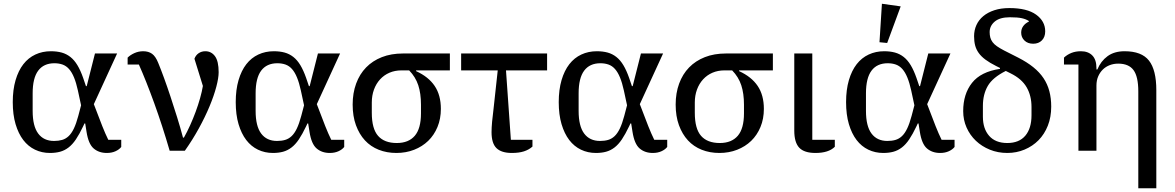

<svg xmlns="http://www.w3.org/2000/svg" viewBox="-20 -803 6260 1023"><path d="M626 -20Q615 -6 595 3Q575 12 549 12Q507 12 479 -12Q451 -36 441 -101L434 -145H430L423 -130Q403 -88 384.5 -60.5Q366 -33 345 -17Q324 -1 300 5.5Q276 12 246 12Q203 12 166.5 -5.5Q130 -23 104 -57Q78 -91 63 -141.5Q48 -192 48 -259Q48 -325 63 -376Q78 -427 104.5 -461Q131 -495 168.5 -512.5Q206 -530 251 -530Q283 -530 308.5 -523Q334 -516 355 -499.5Q376 -483 392.5 -455.5Q409 -428 423 -388L438 -344H442L486 -518H604L480 -248L525 -131Q533 -111 541 -92.5Q549 -74 557 -58H626ZM395 -321Q386 -362 374.5 -390Q363 -418 348 -435Q333 -452 313.5 -459Q294 -466 270 -466Q213 -466 183.5 -426.5Q154 -387 154 -306V-212Q154 -131 183.5 -91.5Q213 -52 268 -52Q292 -52 311 -57.5Q330 -63 345.5 -77.5Q361 -92 373.5 -118Q386 -144 397 -185L412 -242Z M884 0Q845 -134 801.5 -254Q758 -374 720 -459H660V-496Q674 -510 696 -520Q718 -530 743 -530Q771 -530 790 -516.5Q809 -503 823 -468Q837 -434 854 -387.5Q871 -341 888.5 -288Q906 -235 923.5 -179Q941 -123 955 -70H960Q977 -100 993 -135.5Q1009 -171 1022.5 -207.5Q1036 -244 1046 -279.5Q1056 -315 1061 -345L1016 -490Q1023 -509 1038.5 -519.5Q1054 -530 1074 -530Q1106 -530 1125.5 -503.5Q1145 -477 1145 -418Q1145 -388 1132.5 -340.5Q1120 -293 1096.5 -236.5Q1073 -180 1039.5 -119Q1006 -58 965 0Z M1814 -20Q1803 -6 1783 3Q1763 12 1737 12Q1695 12 1667 -12Q1639 -36 1629 -101L1622 -145H1618L1611 -130Q1591 -88 1572.5 -60.5Q1554 -33 1533 -17Q1512 -1 1488 5.5Q1464 12 1434 12Q1391 12 1354.5 -5.5Q1318 -23 1292 -57Q1266 -91 1251 -141.5Q1236 -192 1236 -259Q1236 -325 1251 -376Q1266 -427 1292.5 -461Q1319 -495 1356.5 -512.5Q1394 -530 1439 -530Q1471 -530 1496.5 -523Q1522 -516 1543 -499.5Q1564 -483 1580.5 -455.5Q1597 -428 1611 -388L1626 -344H1630L1674 -518H1792L1668 -248L1713 -131Q1721 -111 1729 -92.5Q1737 -74 1745 -58H1814ZM1583 -321Q1574 -362 1562.5 -390Q1551 -418 1536 -435Q1521 -452 1501.5 -459Q1482 -466 1458 -466Q1401 -466 1371.5 -426.5Q1342 -387 1342 -306V-212Q1342 -131 1371.5 -91.5Q1401 -52 1456 -52Q1480 -52 1499 -57.5Q1518 -63 1533.5 -77.5Q1549 -92 1561.5 -118Q1574 -144 1585 -185L1600 -242Z M2197 -428V-424Q2263 -394 2296 -345Q2329 -296 2329 -223Q2329 -170 2311 -126.5Q2293 -83 2261.5 -52.5Q2230 -22 2186.5 -5Q2143 12 2092 12Q2041 12 1998 -5Q1955 -22 1924.5 -55Q1894 -88 1876.5 -136Q1859 -184 1859 -246Q1859 -307 1877.5 -357.5Q1896 -408 1930.5 -443.5Q1965 -479 2014.5 -498.5Q2064 -518 2127 -518H2377V-428ZM2094 -41Q2157 -41 2190 -79.5Q2223 -118 2223 -199V-245Q2223 -305 2208.5 -349Q2194 -393 2160 -428H2119Q2084 -428 2055 -415.5Q2026 -403 2005 -380Q1984 -357 1972.5 -325.5Q1961 -294 1961 -257V-202Q1961 -117 1994.5 -79Q2028 -41 2094 -41Z M2817 -22Q2798 -5 2771.5 3.5Q2745 12 2707 12Q2652 12 2625.5 -13.5Q2599 -39 2599 -99Q2599 -122 2602 -155Q2605 -188 2610 -226L2632 -428H2437V-518H2895V-428H2676L2702 -58H2817Z M3535 -20Q3524 -6 3504 3Q3484 12 3458 12Q3416 12 3388 -12Q3360 -36 3350 -101L3343 -145H3339L3332 -130Q3312 -88 3293.5 -60.5Q3275 -33 3254 -17Q3233 -1 3209 5.5Q3185 12 3155 12Q3112 12 3075.5 -5.5Q3039 -23 3013 -57Q2987 -91 2972 -141.5Q2957 -192 2957 -259Q2957 -325 2972 -376Q2987 -427 3013.5 -461Q3040 -495 3077.5 -512.5Q3115 -530 3160 -530Q3192 -530 3217.5 -523Q3243 -516 3264 -499.5Q3285 -483 3301.5 -455.5Q3318 -428 3332 -388L3347 -344H3351L3395 -518H3513L3389 -248L3434 -131Q3442 -111 3450 -92.5Q3458 -74 3466 -58H3535ZM3304 -321Q3295 -362 3283.5 -390Q3272 -418 3257 -435Q3242 -452 3222.5 -459Q3203 -466 3179 -466Q3122 -466 3092.5 -426.5Q3063 -387 3063 -306V-212Q3063 -131 3092.5 -91.5Q3122 -52 3177 -52Q3201 -52 3220 -57.5Q3239 -63 3254.5 -77.5Q3270 -92 3282.5 -118Q3295 -144 3306 -185L3321 -242Z M3918 -428V-424Q3984 -394 4017 -345Q4050 -296 4050 -223Q4050 -170 4032 -126.5Q4014 -83 3982.5 -52.5Q3951 -22 3907.5 -5Q3864 12 3813 12Q3762 12 3719 -5Q3676 -22 3645.5 -55Q3615 -88 3597.5 -136Q3580 -184 3580 -246Q3580 -307 3598.5 -357.5Q3617 -408 3651.5 -443.5Q3686 -479 3735.5 -498.5Q3785 -518 3848 -518H4098V-428ZM3815 -41Q3878 -41 3911 -79.5Q3944 -118 3944 -199V-245Q3944 -305 3929.5 -349Q3915 -393 3881 -428H3840Q3805 -428 3776 -415.5Q3747 -403 3726 -380Q3705 -357 3693.5 -325.5Q3682 -294 3682 -257V-202Q3682 -117 3715.5 -79Q3749 -41 3815 -41Z M4308 -518V-58H4428V-21Q4395 12 4325 12Q4265 12 4238.5 -16Q4212 -44 4212 -107V-518Z M5066 -20Q5055 -6 5035 3Q5015 12 4989 12Q4947 12 4919 -12Q4891 -36 4881 -101L4874 -145H4870L4863 -130Q4843 -88 4824.5 -60.5Q4806 -33 4785 -17Q4764 -1 4740 5.5Q4716 12 4686 12Q4643 12 4606.5 -5.5Q4570 -23 4544 -57Q4518 -91 4503 -141.5Q4488 -192 4488 -259Q4488 -325 4503 -376Q4518 -427 4544.5 -461Q4571 -495 4608.5 -512.5Q4646 -530 4691 -530Q4723 -530 4748.5 -523Q4774 -516 4795 -499.5Q4816 -483 4832.5 -455.5Q4849 -428 4863 -388L4878 -344H4882L4926 -518H5044L4920 -248L4965 -131Q4973 -111 4981 -92.5Q4989 -74 4997 -58H5066ZM4835 -321Q4826 -362 4814.5 -390Q4803 -418 4788 -435Q4773 -452 4753.5 -459Q4734 -466 4710 -466Q4653 -466 4623.5 -426.5Q4594 -387 4594 -306V-212Q4594 -131 4623.5 -91.5Q4653 -52 4708 -52Q4732 -52 4751 -57.5Q4770 -63 4785.5 -77.5Q4801 -92 4813.5 -118Q4826 -144 4837 -185L4852 -242ZM4666 -578 4679 -783 4779 -769 4707 -574Z M5347 12Q5297 12 5254 -5.5Q5211 -23 5179.5 -53Q5148 -83 5130 -123.5Q5112 -164 5112 -211Q5112 -302 5159 -361.5Q5206 -421 5308 -436V-441L5288 -451Q5254 -468 5231 -485Q5208 -502 5194.5 -521Q5181 -540 5175.5 -561.5Q5170 -583 5170 -610Q5170 -642 5182.5 -669.5Q5195 -697 5219 -717Q5243 -737 5278 -748.5Q5313 -760 5358 -760Q5452 -760 5500.5 -725Q5549 -690 5549 -636Q5549 -606 5531.5 -588Q5514 -570 5485 -570Q5456 -570 5438.5 -587Q5421 -604 5421 -629Q5421 -649 5432 -664Q5443 -679 5462 -688V-691Q5447 -701 5424.5 -706Q5402 -711 5361 -711Q5307 -711 5280 -688Q5253 -665 5253 -632Q5253 -616 5256.5 -603Q5260 -590 5268.5 -578.5Q5277 -567 5292 -556.5Q5307 -546 5330 -534L5405 -496Q5452 -472 5485.5 -445Q5519 -418 5540 -386.5Q5561 -355 5571 -317.5Q5581 -280 5581 -235Q5581 -179 5563 -133.5Q5545 -88 5513.5 -56Q5482 -24 5439 -6Q5396 12 5347 12ZM5347 -41Q5410 -41 5443 -80Q5476 -119 5476 -189V-233Q5476 -293 5450 -338Q5424 -383 5365 -412L5339 -425Q5269 -390 5243 -345Q5217 -300 5217 -239V-181Q5217 -117 5250.5 -79Q5284 -41 5347 -41Z M5726 -459H5649V-496Q5666 -512 5688.5 -521Q5711 -530 5739 -530Q5778 -530 5800 -507.5Q5822 -485 5822 -440V-433H5827Q5845 -477 5881 -503.5Q5917 -530 5972 -530Q6063 -530 6102 -480Q6141 -430 6141 -323V200H6045V-316Q6045 -395 6019.5 -429.5Q5994 -464 5938 -464Q5914 -464 5893 -456Q5872 -448 5856.5 -433Q5841 -418 5831.5 -396.5Q5822 -375 5822 -347V0H5726Z"/></svg>

Font: IBM Plex Serif Text
Style: Regular
Weight: 450
Designer: Mike Abbink, Paul van der Laan, Pieter van Rosmalen
Foundry: Bold Monday
Version: Version 3.001